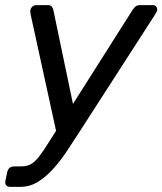

<svg xmlns="http://www.w3.org/2000/svg" viewBox="-46 -540 634 750"><path d="M-6 190Q-17 190 -22 183.5Q-27 177 -25 167L-18 133Q-13 110 10 110H37Q59 110 75 101Q91 92 107.5 70.5Q124 49 147 12L173 -29L74 -482Q71 -496 73 -502Q79 -520 97 -520H141Q151 -520 155.5 -515Q160 -510 162 -503L239 -134L473 -503Q478 -511 484.5 -515.5Q491 -520 502 -520H552Q560 -520 564.5 -514Q569 -508 568 -500Q567 -495 559 -482L269 -32Q245 5 219.5 44Q194 83 165 116Q136 149 103.5 169.5Q71 190 32 190Z"/></svg>

Font: Lubike
Style: Italic
Weight: 400
Italic angle: -12°
Foundry: Honoka55
Version: Version 1.000;July 22, 2022;FontCreator 14.0.0.2862 64-bit